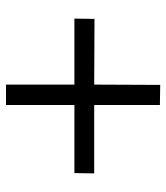

<svg xmlns="http://www.w3.org/2000/svg" viewBox="23 -641 554 640"><g transform="rotate(90 300.0 -321.0)"><path d="M330 -358H558L557 -292H330V-64H262V-292H42L43 -359L262 -358L263 -578L330 -577Z"/></g></svg>

Font: Asul
Style: Regular
Weight: 400
Designer: Mariela Monsalve
Foundry: Mariela Monsalve
Version: Version 1.002